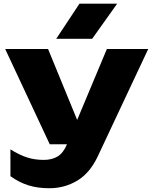

<svg xmlns="http://www.w3.org/2000/svg" viewBox="-20 -837 822 1039"><path d="M36.4 116.4V-28.7Q85.1 1.8 126.5 15Q167.8 28.3 216.9 28.3Q261.2 28.3 292.1 9.5Q322.9 -9.4 342.3 -56L558.3 -571.8H782.1L509.2 8.8Q466.4 99.7 398 140.6Q329.5 181.6 247.2 181.6Q183.6 181.6 133.9 166Q84.1 150.5 36.4 116.4ZM8.1 -571.8H240.1L451.6 -56.3H249.2ZM614.1 -817.2 478.7 -627H284.2L410.1 -817.2Z"/></svg>

Font: Unbounded Variable
Style: Regular
Weight: 400
Designer: Luke Prowse, Jean-Baptiste Morizot, Fátima Lázaro, Florian Runge
Foundry: NaN
Version: Version 1.600;FEAKit 1.0